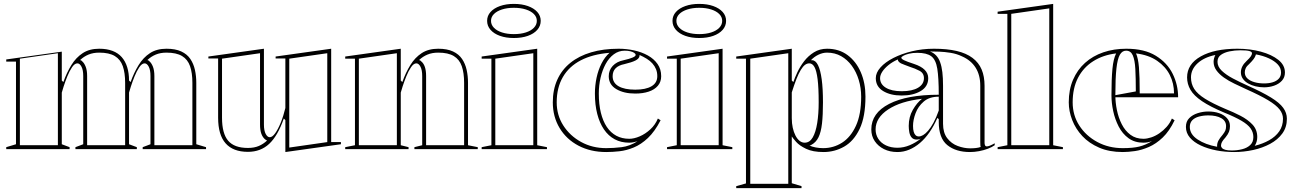

<svg xmlns="http://www.w3.org/2000/svg" viewBox="-20 -765 6647 985"><path d="M12 0V-10L62 -25V-449H12V-460L297 -500V-352L305 -344Q322 -392 346 -431Q370 -470 404.5 -492.5Q439 -515 489 -515Q528 -515 557 -504Q586 -493 604.5 -472Q623 -451 632.5 -420.5Q642 -390 642 -352V-25L682 -10V0H367V-10L407 -25V-375Q407 -406 398 -423Q389 -440 377 -440Q363 -440 349.5 -420Q336 -400 325 -372.5Q314 -345 306.5 -321.5Q299 -298 297 -290V-25L337 -10V0ZM712 0V-10L752 -25V-375Q752 -406 743 -423Q734 -440 722 -440Q708 -440 694.5 -420Q681 -400 670 -372.5Q659 -345 651.5 -321.5Q644 -298 642 -290V-352L650 -344Q667 -392 691 -431Q715 -470 749.5 -492.5Q784 -515 834 -515Q880 -515 910 -501Q940 -487 956.5 -462.5Q973 -438 980 -406.5Q987 -375 987 -340V-25L1037 -10V0ZM82 -20H277V-492L82 -464ZM427 -20H622V-340Q622 -391 610 -425.5Q598 -460 569 -477.5Q540 -495 489 -495Q458 -495 434 -485Q410 -475 391 -457Q394 -456 397 -454.5Q400 -453 401 -451Q412 -442 419.5 -423Q427 -404 427 -375ZM772 -20H967V-340Q967 -391 955 -425.5Q943 -460 914 -477.5Q885 -495 834 -495Q803 -495 779 -485Q755 -475 736 -457Q739 -456 742 -454.5Q745 -453 746 -451Q757 -442 764.5 -423Q772 -404 772 -375Z M1252 14Q1176 14 1137.5 -29.5Q1099 -73 1099 -161V-465H1049V-475L1334 -515V-126Q1334 -95 1343 -78Q1352 -61 1364 -61Q1377 -61 1391.5 -81Q1406 -101 1420 -135Q1434 -169 1444 -211V-465H1394V-475L1679 -515V-36H1729V-25L1444 15V-149L1436 -157Q1405 -68 1361 -27Q1317 14 1252 14ZM1659 -492 1464 -464V-8L1659 -36ZM1314 -492 1119 -464V-161Q1119 -80 1150.5 -43Q1182 -6 1252 -6Q1284 -6 1307.5 -16Q1331 -26 1350 -44Q1349 -45 1346.5 -46Q1344 -47 1340 -50Q1327 -61 1320.5 -79.5Q1314 -98 1314 -126Z M2431 -10V0H2106V-10L2146 -20V-375Q2146 -406 2137 -423Q2128 -440 2116 -440Q2102 -440 2088.5 -420Q2075 -400 2064 -372.5Q2053 -345 2045.5 -321.5Q2038 -298 2036 -290V-20L2076 -10V0H1751V-10L1801 -20V-464H1751V-475L2036 -515V-352L2044 -344Q2061 -392 2085 -431Q2109 -470 2143.5 -492.5Q2178 -515 2228 -515Q2274 -515 2304 -501Q2334 -487 2350.5 -462.5Q2367 -438 2374 -406.5Q2381 -375 2381 -340V-20ZM1821 -20H2016V-492L1821 -464ZM2166 -20H2361V-340Q2361 -391 2349 -425.5Q2337 -460 2308 -477.5Q2279 -495 2228 -495Q2197 -495 2173 -485Q2149 -475 2130 -457Q2133 -456 2136 -454.5Q2139 -453 2140 -451Q2153 -441 2159.5 -422Q2166 -403 2166 -375Z M2616 -570Q2576 -570 2545 -581Q2514 -592 2496.5 -612Q2479 -632 2479 -658Q2479 -684 2496.5 -703.5Q2514 -723 2545 -734Q2576 -745 2616 -745Q2657 -745 2688 -734Q2719 -723 2736.5 -703.5Q2754 -684 2754 -658Q2754 -632 2736.5 -612Q2719 -592 2688 -581Q2657 -570 2616 -570ZM2451 0V-10L2501 -20V-464H2451V-475L2736 -515V-20L2786 -10V0ZM2521 -20H2716V-492L2521 -464ZM2616 -590Q2651 -590 2677.5 -598.5Q2704 -607 2719 -622.5Q2734 -638 2734 -658Q2734 -678 2719 -693Q2704 -708 2677.5 -716.5Q2651 -725 2616 -725Q2582 -725 2555.5 -716.5Q2529 -708 2514 -693Q2499 -678 2499 -658Q2499 -638 2514 -622.5Q2529 -607 2555.5 -598.5Q2582 -590 2616 -590Z M3090 15Q3010 15 2948 -17.5Q2886 -50 2851 -108Q2816 -166 2816 -240Q2816 -305 2839 -356Q2862 -407 2906 -442.5Q2950 -478 3012.5 -496.5Q3075 -515 3154 -515Q3194 -515 3233 -506.5Q3272 -498 3303.5 -480.5Q3335 -463 3353.5 -436.5Q3372 -410 3372 -374Q3372 -345 3355 -325Q3338 -305 3308 -295Q3278 -285 3239 -285Q3180 -285 3141.5 -308Q3103 -331 3103 -374Q3103 -405 3123.5 -427Q3144 -449 3179 -456Q3241 -470 3241 -483Q3241 -489 3233.5 -494Q3226 -499 3213.5 -502Q3201 -505 3185 -505Q3154 -505 3129 -486.5Q3104 -468 3087 -436.5Q3070 -405 3061 -366Q3052 -327 3052 -285Q3052 -230 3062.5 -187Q3073 -144 3093 -114Q3113 -84 3142 -68.5Q3171 -53 3208 -53Q3233 -53 3262 -65.5Q3291 -78 3316.5 -101.5Q3342 -125 3355 -157L3369 -148Q3339 -90 3304 -57Q3269 -24 3231.5 -8.5Q3194 7 3158 11Q3122 15 3090 15ZM3261 -483V-478Q3259 -464 3240 -454.5Q3221 -445 3183 -436Q3123 -424 3123 -374Q3123 -340 3153.5 -322.5Q3184 -305 3239 -305Q3293 -305 3322.5 -322.5Q3352 -340 3352 -374Q3352 -394 3345.5 -410Q3339 -426 3327 -439.5Q3315 -453 3298 -463.5Q3281 -474 3261 -483ZM2836 -240Q2836 -174 2870 -121Q2904 -68 2961.5 -36.5Q3019 -5 3090 -5Q3128 -5 3169 -10Q3210 -15 3250 -40Q3240 -37 3229 -35Q3218 -33 3208 -33Q3166 -33 3133.5 -50.5Q3101 -68 3078.5 -101Q3056 -134 3044 -180.5Q3032 -227 3032 -285Q3032 -326 3040.5 -366Q3049 -406 3066 -439.5Q3083 -473 3107 -494Q3020 -487 2959.5 -455.5Q2899 -424 2867.5 -369.5Q2836 -315 2836 -240Z M3567 -570Q3527 -570 3496 -581Q3465 -592 3447.5 -612Q3430 -632 3430 -658Q3430 -684 3447.5 -703.5Q3465 -723 3496 -734Q3527 -745 3567 -745Q3608 -745 3639 -734Q3670 -723 3687.5 -703.5Q3705 -684 3705 -658Q3705 -632 3687.5 -612Q3670 -592 3639 -581Q3608 -570 3567 -570ZM3402 0V-10L3452 -20V-464H3402V-475L3687 -515V-20L3737 -10V0ZM3472 -20H3667V-492L3472 -464ZM3567 -590Q3602 -590 3628.5 -598.5Q3655 -607 3670 -622.5Q3685 -638 3685 -658Q3685 -678 3670 -693Q3655 -708 3628.5 -716.5Q3602 -725 3567 -725Q3533 -725 3506.5 -716.5Q3480 -708 3465 -693Q3450 -678 3450 -658Q3450 -638 3465 -622.5Q3480 -607 3506.5 -598.5Q3533 -590 3567 -590Z M3757 200V190L3807 176V-464H3757V-475L4042 -515V-352L4050 -344Q4057 -365 4070.5 -394Q4084 -423 4105 -450.5Q4126 -478 4155.5 -496.5Q4185 -515 4223 -515Q4284 -515 4328 -482.5Q4372 -450 4396 -394.5Q4420 -339 4420 -270Q4420 -166 4390 -103.5Q4360 -41 4311 -13Q4262 15 4205 15Q4150 15 4115.5 -1.5Q4081 -18 4064 -37.5Q4047 -57 4042 -65V175L4092 190V200ZM3829 178H4024V-492L3829 -464ZM4108 -33Q4134 -33 4149.5 -60Q4165 -87 4172.5 -134Q4180 -181 4180 -240Q4180 -315 4174.5 -358.5Q4169 -402 4158.5 -421Q4148 -440 4132 -440Q4120 -440 4109.5 -432Q4099 -424 4088 -406Q4077 -388 4066 -360Q4055 -332 4042 -291V-159Q4042 -132 4047 -109.5Q4052 -87 4061 -69.5Q4070 -52 4082 -42.5Q4094 -33 4108 -33ZM4203 -5Q4256 -5 4300 -33Q4344 -61 4371 -119.5Q4398 -178 4398 -269Q4398 -314 4385.5 -355Q4373 -396 4350 -427.5Q4327 -459 4295 -477Q4263 -495 4223 -495Q4201 -495 4179 -484.5Q4157 -474 4140 -456Q4142 -456 4143.5 -456Q4145 -456 4146 -456Q4164 -456 4176.5 -431Q4189 -406 4195.5 -358Q4202 -310 4202 -240Q4202 -175 4197 -131Q4192 -87 4179 -60.5Q4166 -34 4141 -21Q4140 -20 4138 -19.5Q4136 -19 4133 -18Q4147 -12 4165 -8.5Q4183 -5 4203 -5Z M4771 -515Q4839 -515 4888 -503.5Q4937 -492 4969 -468Q5001 -444 5016 -408.5Q5031 -373 5031 -325V-32Q5031 -25 5033.5 -19.5Q5036 -14 5043 -14Q5049 -14 5059 -18Q5069 -22 5083 -30V-20Q5069 -10 5048 -2Q5027 6 5003 10.5Q4979 15 4956 15Q4884 15 4840 -20.5Q4796 -56 4796 -140Q4796 -142 4796 -143.5Q4796 -145 4796 -147.5Q4796 -150 4796 -154L4789 -160Q4771 -119 4748.5 -86.5Q4726 -54 4699.5 -31.5Q4673 -9 4644 3Q4615 15 4584 15Q4545 15 4515 0Q4485 -15 4467.5 -41Q4450 -67 4450 -101Q4450 -185 4541.5 -232Q4633 -279 4796 -279Q4796 -366 4788.5 -412.5Q4781 -459 4757.5 -476.5Q4734 -494 4686 -494Q4662 -494 4643.5 -489.5Q4625 -485 4614.5 -479Q4604 -473 4604 -469Q4604 -463 4618 -456Q4632 -449 4669 -437Q4742 -413 4742 -364Q4742 -321 4703.5 -298Q4665 -275 4606 -275Q4548 -275 4510.5 -298Q4473 -321 4473 -364Q4473 -392 4497 -419Q4521 -446 4563 -467.5Q4605 -489 4658.5 -502Q4712 -515 4771 -515ZM4796 -269Q4748 -269 4719 -244Q4690 -219 4677 -184Q4664 -149 4664 -119Q4664 -101 4667.5 -89Q4671 -77 4677.5 -71Q4684 -65 4694 -65Q4704 -65 4716 -72Q4728 -79 4741.5 -94.5Q4755 -110 4769 -135.5Q4783 -161 4796 -198ZM4584 -7Q4616 -7 4647 -20Q4678 -33 4704 -54Q4698 -51 4693 -50Q4688 -49 4683 -49Q4666 -49 4657 -59.5Q4648 -70 4645 -86.5Q4642 -103 4642 -119Q4642 -165 4663 -201.5Q4684 -238 4710 -258Q4601 -246 4536.5 -203.5Q4472 -161 4472 -101Q4472 -74 4486 -52.5Q4500 -31 4525.5 -19Q4551 -7 4584 -7ZM4751 -501Q4770 -494 4783 -480Q4796 -466 4803 -446Q4811 -424 4814.5 -394.5Q4818 -365 4818 -325V-130Q4818 -84 4839.5 -56Q4861 -28 4893.5 -16Q4926 -4 4957 -4Q4972 -4 4986 -5.5Q5000 -7 5011 -11Q5010 -13 5009.5 -19Q5009 -25 5009 -37V-325Q5009 -380 4985 -418Q4961 -456 4915 -476Q4888 -489 4857 -494Q4826 -499 4798.5 -500Q4771 -501 4751 -501ZM4606 -297Q4660 -297 4690 -315Q4720 -333 4720 -364Q4720 -390 4697 -402Q4674 -414 4648 -422Q4634 -427 4621.5 -432Q4609 -437 4602 -440Q4586 -449 4586 -460Q4559 -448 4538.5 -431.5Q4518 -415 4506.5 -397.5Q4495 -380 4495 -364Q4495 -333 4524.5 -315Q4554 -297 4606 -297Z M5383 -20 5433 -10V0H5098V-10L5148 -20V-694H5098V-705L5383 -745ZM5168 -20H5363V-722L5168 -694Z M5758 -515Q5851 -515 5909.5 -479Q5968 -443 5996 -386.5Q6024 -330 6024 -266H5698V-276L5807 -296Q5807 -364 5804.5 -410.5Q5802 -457 5791.5 -481Q5781 -505 5757 -505Q5737 -505 5725 -484Q5713 -463 5707.5 -413.5Q5702 -364 5702 -276Q5702 -239 5710 -200Q5718 -161 5735 -127.5Q5752 -94 5779.5 -73.5Q5807 -53 5846 -53Q5864 -53 5885.5 -60Q5907 -67 5927.5 -81Q5948 -95 5965 -114Q5982 -133 5992 -157L6006 -148Q5979 -92 5945 -59.5Q5911 -27 5874 -11Q5837 5 5802.5 10Q5768 15 5740 15Q5671 15 5619 -7.5Q5567 -30 5532.5 -67Q5498 -104 5480.5 -149.5Q5463 -195 5463 -240Q5463 -305 5485 -356Q5507 -407 5546.5 -442.5Q5586 -478 5640 -496.5Q5694 -515 5758 -515ZM5483 -240Q5483 -174 5517 -121Q5551 -68 5609.5 -36.5Q5668 -5 5740 -5Q5792 -5 5824.5 -13Q5857 -21 5890 -41Q5879 -37 5868 -35Q5857 -33 5846 -33Q5801 -33 5769.5 -56Q5738 -79 5719 -116Q5700 -153 5691 -195Q5682 -237 5682 -276Q5682 -359 5687 -411.5Q5692 -464 5706 -491Q5639 -483 5588.5 -451Q5538 -419 5510.5 -366Q5483 -313 5483 -240ZM5827 -286H6003Q6003 -337 5981.5 -380Q5960 -423 5916.5 -453Q5873 -483 5808 -491Q5819 -467 5823 -420Q5827 -373 5827 -286Z M6311 15Q6264 15 6220 6.5Q6176 -2 6140.5 -18.5Q6105 -35 6084.5 -59Q6064 -83 6064 -114Q6064 -142 6081 -159Q6098 -176 6124.5 -184.5Q6151 -193 6179 -193Q6209 -193 6234 -184.5Q6259 -176 6274.5 -159Q6290 -142 6290 -118Q6290 -102 6285 -89Q6280 -76 6267 -60Q6254 -46 6249 -36.5Q6244 -27 6244 -17Q6244 -12 6249 -6Q6254 0 6266 3.5Q6278 7 6299 7Q6327 7 6352.5 0.5Q6378 -6 6394 -21Q6410 -36 6410 -62Q6410 -86 6396 -106Q6382 -126 6349 -145.5Q6316 -165 6259 -188Q6188 -218 6146.5 -246Q6105 -274 6087.5 -304Q6070 -334 6070 -368Q6070 -436 6140 -475.5Q6210 -515 6328 -515Q6393 -515 6448.5 -500Q6504 -485 6538 -458Q6572 -431 6572 -393Q6572 -368 6556.5 -351Q6541 -334 6516.5 -325.5Q6492 -317 6465 -317Q6443 -317 6422 -322Q6401 -327 6384 -336.5Q6367 -346 6356.5 -360.5Q6346 -375 6346 -394Q6346 -425 6375 -452Q6391 -467 6397 -476Q6403 -485 6403 -492Q6403 -495 6400 -498Q6397 -501 6390 -503Q6383 -505 6371.5 -506Q6360 -507 6343 -507Q6315 -507 6288 -501.5Q6261 -496 6243.5 -483.5Q6226 -471 6226 -448Q6226 -423 6248 -402Q6270 -381 6305 -362.5Q6340 -344 6380 -326Q6456 -292 6500 -265Q6544 -238 6563 -212Q6582 -186 6582 -156Q6582 -112 6558.5 -80Q6535 -48 6496 -27Q6457 -6 6409 4.5Q6361 15 6311 15ZM6224 -12Q6224 -14 6224 -15Q6224 -16 6224 -17Q6224 -31 6231 -44Q6238 -57 6252 -73Q6263 -87 6266.5 -96Q6270 -105 6270 -118Q6270 -145 6245 -159Q6220 -173 6179 -173Q6153 -173 6131 -167Q6109 -161 6096.5 -148Q6084 -135 6084 -114Q6084 -76 6124 -49.5Q6164 -23 6224 -12ZM6417 -17Q6458 -27 6491 -45.5Q6524 -64 6543 -91.5Q6562 -119 6562 -156Q6562 -181 6544.5 -203.5Q6527 -226 6485.5 -251Q6444 -276 6372 -308Q6342 -322 6312.5 -336Q6283 -350 6259 -367Q6235 -384 6220.5 -404Q6206 -424 6206 -448Q6206 -457 6208.5 -466Q6211 -475 6215 -483Q6157 -471 6123.5 -440Q6090 -409 6090 -368Q6090 -335 6106.5 -309Q6123 -283 6162 -258.5Q6201 -234 6267 -206Q6307 -190 6344 -171Q6381 -152 6405.5 -126Q6430 -100 6430 -62Q6430 -49 6426.5 -37.5Q6423 -26 6417 -17ZM6465 -337Q6490 -337 6509.5 -343Q6529 -349 6540.5 -361.5Q6552 -374 6552 -393Q6552 -416 6535.5 -434Q6519 -452 6490 -465.5Q6461 -479 6423 -486Q6423 -485 6422.5 -484Q6422 -483 6422 -482Q6419 -472 6411 -461.5Q6403 -451 6389 -437Q6376 -426 6371 -415.5Q6366 -405 6366 -394Q6366 -375 6379.5 -362.5Q6393 -350 6415.5 -343.5Q6438 -337 6465 -337Z"/></svg>

Font: Kalnia Glaze Thin
Style: Bold
Weight: 700
Version: Version 1.110